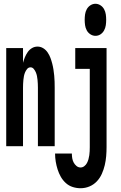

<svg xmlns="http://www.w3.org/2000/svg" viewBox="-20 -775 640 1018"><path d="M486 -585Q472 -585 459.5 -593Q447 -601 440 -614Q433 -627 431 -641.5Q429 -656 429 -670Q429 -684 431 -698.5Q433 -713 440 -726Q447 -739 459.5 -747Q472 -755 486 -755Q500 -755 512.5 -747Q525 -739 532 -726Q539 -713 541 -698.5Q543 -684 543 -670Q543 -656 541 -641.5Q539 -627 532 -614Q525 -601 513 -593Q501 -585 486 -585ZM13 0V-520H102V-442Q106 -457 112 -471.5Q118 -486 127 -499Q136 -512 149.5 -520Q163 -528 179 -528Q195 -528 209 -519.5Q223 -511 232.5 -497Q242 -483 247.5 -468Q253 -453 257 -437.5Q261 -422 263.5 -406Q266 -390 267.5 -374Q269 -358 269.5 -342Q270 -326 270 -310V0H181V-310Q181 -320 180.5 -330.5Q180 -341 179 -351.5Q178 -362 176 -372Q174 -382 170 -391.5Q166 -401 159 -409.5Q152 -418 142 -418Q131 -418 124 -409.5Q117 -401 113 -391.5Q109 -382 107 -372Q105 -362 104 -351.5Q103 -341 102.5 -330.5Q102 -320 102 -310V0ZM407 223Q386 223 365.5 216.5Q345 210 329 195.5Q313 181 302.5 162.5Q292 144 285.5 123.5Q279 103 275.5 82Q272 61 272 39H361Q361 52 363 64Q365 76 370.5 86.5Q376 97 385.5 105Q395 113 407 113Q418 113 427 106Q436 99 441 89.5Q446 80 449 69.5Q452 59 453.5 48Q455 37 455.5 26.5Q456 16 456 5V-410H379V-520H545V5Q545 29 543 53Q541 77 535.5 100.5Q530 124 520 146.5Q510 169 493.5 186.5Q477 204 454.5 213.5Q432 223 407 223Z"/></svg>

Font: Iosevka Custom XBdEx
Style: Regular
Weight: 800
Width: 7
Monospace: yes
Designer: Belleve Invis
Foundry: Belleve Invis
Version: Version 11.2.4; ttfautohint (v1.8.4)